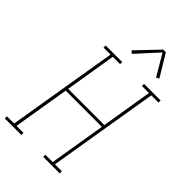

<svg xmlns="http://www.w3.org/2000/svg" viewBox="-320 -1055 1148 1148"><g transform="rotate(45 254.5 -480.5)"><path d="M-37 0V-18H24L140 -717H81V-735H221V-717H159L106 -393H412L465 -717H406V-735H546V-717H485L369 -18H428V0H288V-18H350L409 -375H103L44 -18H103V0ZM227 -810 211 -824 342 -961H364L448 -822L430 -812L351 -946Z"/></g></svg>

Font: Iosevka Slab Thin
Style: Italic
Weight: 100
Italic angle: -9°
Monospace: yes
Designer: Belleve Invis
Foundry: Belleve Invis
Version: Version 11.1.1; ttfautohint (v1.8.3)